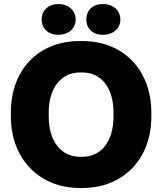

<svg xmlns="http://www.w3.org/2000/svg" viewBox="-20 -919 807 954"><path d="M270 -746C319 -746 356 -776 356 -822C356 -868 319 -899 270 -899C221 -899 187 -868 187 -822C187 -776 221 -746 270 -746ZM491 -746C541 -746 578 -776 578 -822C578 -868 541 -899 491 -899C441 -899 409 -868 409 -822C409 -776 441 -746 491 -746ZM34 -340C34 -131 174 15 376 15H390C593 15 732 -129 732 -340V-360C732 -571 593 -715 390 -715H376C171 -715 34 -573 34 -360ZM222 -340V-360C222 -483 285 -559 377 -559H389C483 -559 544 -483 544 -360V-340C544 -216 483 -140 389 -140H377C285 -140 222 -216 222 -340Z"/></svg>

Font: Fixel Text ExtraBold
Style: Regular
Weight: 800
Width: 4
Designer: AlfaBravo + MacPaw
Foundry: Kyrylo Tkachov, Marchela Mozhyna, Serhii Makarenko, Maria Weinstein, Zakhar Kryvoshyya
Version: Version 1.211